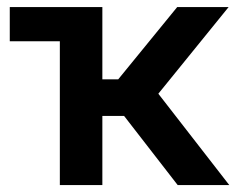

<svg xmlns="http://www.w3.org/2000/svg" viewBox="-20 -536 684 556"><path d="M8.3 -416.5V-515.6H276.4V-306.2H322.3L493.2 -515.6H642.1L438.5 -264.6L644 0H494.6L339.4 -200.2H276.4V0H153.3V-416.5Z"/></svg>

Font: Inter Display SemiBold
Style: Regular
Weight: 600
Designer: Rasmus Andersson
Foundry: rsms
Version: Version 4.001;git-9221beed3